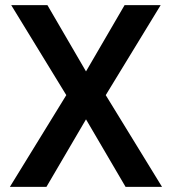

<svg xmlns="http://www.w3.org/2000/svg" viewBox="-20 -731 671 751"><path d="M165.5 -710.9 316.4 -451.7 467.3 -710.9H608.4L393.6 -358.9L613.8 0H471.2L316.4 -264.2L161.6 0H18.6L239.3 -358.9L23.9 -710.9Z"/></svg>

Font: Vazirmatn UI Medium
Style: Regular
Weight: 500
Designer: Saber Rastikerdar
Foundry: Saber Rastikerdar
Version: Version 33.003